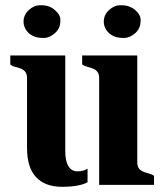

<svg xmlns="http://www.w3.org/2000/svg" viewBox="-20 -701 623 728"><path d="M312 -9.8Q279.8 7.3 215.3 7.3Q150.9 7.3 116.7 -29.3Q82.5 -65.9 82.5 -140.6V-405.8Q82.5 -431.6 59.1 -440.9Q49.3 -444.8 38.3 -447.3Q27.3 -449.7 19 -456.5V-490.7H227.5V-127.4Q227.5 -90.3 239.5 -70.8Q251.5 -51.3 273.9 -51.3Q296.4 -51.3 312 -61.5ZM356 -405.8Q356 -431.6 332.5 -440.9Q322.8 -444.8 311.8 -447.5Q300.8 -450.2 291.5 -456.5V-490.7H500.5V-84Q500.5 -59.1 523.9 -49.8Q533.7 -45.9 544.7 -43.2Q555.7 -40.5 564 -34.2V0H356ZM89.4 -663.1Q109.4 -681.2 131.3 -681.2Q153.3 -681.2 166 -676.3Q178.7 -671.4 188 -663.1Q209 -645 209 -625.7Q209 -606.4 203.4 -595Q197.8 -583.5 188 -575.2Q167.5 -557.1 146 -557.1Q124.5 -557.1 111.6 -562Q98.6 -566.9 89.4 -575.2Q80.1 -583.5 74.7 -595Q69.3 -606.4 69.3 -619.4Q69.3 -632.3 74.7 -643.6Q80.1 -654.8 89.4 -663.1ZM393.6 -663.1Q413.6 -681.2 435.5 -681.2Q457.5 -681.2 470.2 -676.3Q482.9 -671.4 492.7 -663.1Q513.2 -645 513.2 -625.7Q513.2 -606.4 507.6 -595Q502 -583.5 492.7 -575.2Q471.7 -557.1 450.2 -557.1Q428.7 -557.1 415.8 -562Q402.8 -566.9 393.6 -575.2Q384.3 -583.5 378.9 -595Q373.5 -606.4 373.5 -619.4Q373.5 -632.3 378.9 -643.6Q384.3 -654.8 393.6 -663.1Z"/></svg>

Font: Stardos Stencil
Style: Bold
Weight: 700
Designer: vernon adams
Foundry: vernon adams
Version: Version 1.000